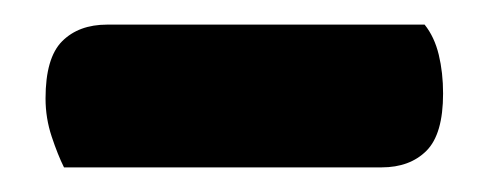

<svg xmlns="http://www.w3.org/2000/svg" viewBox="-20 -701 397 156"><path d="M32 -565Q27 -575 22 -590Q17 -605 17 -621Q17 -654 30.5 -667.5Q44 -681 67 -681H325Q333 -671 336.5 -656.5Q340 -642 340 -625Q340 -592 326.5 -578.5Q313 -565 290 -565Z"/></svg>

Font: Baloo Da 2
Style: Bold
Weight: 700
Designer: Noopur Datye, Sulekha Rajkumar and Ek Type
Foundry: Ek Type
Version: Version 1.640;hotconv 1.0.111;makeotfexe 2.5.65597; ttfautoh